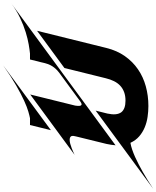

<svg xmlns="http://www.w3.org/2000/svg" viewBox="-66 -1008 961 1179"><g transform="rotate(-90 414.5 -418.5)"><path d="M638.7 -714.8H674.8Q696.8 -716.8 731 -722.7Q765.1 -728.5 806.4 -741.2Q847.7 -753.9 893.3 -775.4Q939 -796.9 983.9 -830.1L111.8 -189.5Q112.8 -202.6 115 -216.3Q117.2 -230 120.1 -244.6L165.5 -429.2Q166 -431.6 166.5 -433.8Q167 -436 167.5 -438.5Q172.4 -457.5 165.5 -464.4Q158.7 -471.2 145 -471.2Q134.3 -471.2 120.6 -467.5Q106.9 -463.9 93.8 -458.7Q80.6 -453.6 69.6 -448.5Q58.6 -443.4 53.2 -440.9L423.8 -713.4L355.5 -437Q354.5 -430.2 354 -423.3Q353.5 -416.5 354 -410.9Q354.5 -405.3 356.9 -401.6Q359.4 -397.9 363.8 -397.9Q369.6 -397.9 380.9 -405.8Q390.1 -412.6 405 -423.6Q419.9 -434.6 437.7 -447.5Q455.6 -460.4 474.1 -474.4Q492.7 -488.3 509.3 -500.2Q525.9 -512.2 538.3 -521.5Q550.8 -530.8 555.7 -534.2Q563.5 -539.6 572.3 -547.9Q581.1 -556.2 589.4 -566.7Q597.7 -577.1 604.2 -590.1Q610.8 -603 614.7 -618.2Q614.7 -618.2 616 -622.3Q617.2 -626.5 618.7 -633.3Q620.1 -640.1 622.3 -648.9Q624.5 -657.7 627 -666.5Q632.3 -688 638.7 -714.8ZM602.5 -879.4 204.6 -586.4 236.3 -714.8H278.3Q292 -717.3 318.4 -724.9Q344.7 -732.4 384.8 -750.5Q424.8 -768.6 479 -799.6Q533.2 -830.6 602.5 -879.4ZM586.4 -503.4 814.9 -671.4 709.5 -245.6Q693.4 -180.7 659.4 -132.3Q625.5 -84 578.6 -51.8Q531.7 -19.5 474.1 -3.7Q416.5 12.2 353 12.2Q320.3 12.2 286.4 7.3Q252.4 2.4 221.9 -10.3Q191.4 -22.9 166.7 -44.2Q142.1 -65.4 127 -98.1Q108.4 -95.2 86.2 -87.6Q64 -80.1 40.5 -69.6Q17.1 -59.1 -6.3 -46.9Q-29.8 -34.7 -51.3 -22.5Q-102.5 6.8 -154.8 41.5L324.7 -311.5L306.6 -239.3Q293.9 -181.2 315.4 -153.3Q335.9 -128.4 385.7 -128.4Q416 -128.4 438.7 -137Q461.4 -145.5 478 -161.1Q494.6 -176.8 505.6 -199Q516.6 -221.2 523.4 -249Z"/></g></svg>

Font: Facon
Style: Bold Italic
Weight: 700
Italic angle: -12°
Designer: Google
Version: Version 2.001150; 2014